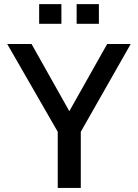

<svg xmlns="http://www.w3.org/2000/svg" viewBox="-20 -928 681 948"><path d="M265.1 -277.3 15.6 -710.9H135.7L333 -359.9H311.5L509.3 -710.9H625.5L378.9 -277.3V0H265.1ZM358.4 -810.5V-907.7H468.3V-810.5ZM173.3 -810.5V-907.7H283.2V-810.5Z"/></svg>

Font: Monda Medium
Style: Regular
Weight: 500
Designer: Vernon Adams
Foundry: Vernon Adams
Version: Version 2.200